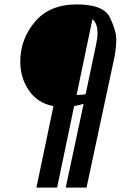

<svg xmlns="http://www.w3.org/2000/svg" viewBox="-20 -769 582 870"><path d="M421.9 -620.1Q421.9 -662.1 398.9 -682.1L327.1 -338.9H333Q355.5 -338.9 368.2 -342.8L416 -569.8Q421.9 -597.7 421.9 -620.1ZM71.8 -489.3Q71.8 -591.3 138.2 -670.2Q204.6 -749 327.6 -749Q450.2 -749 478.5 -689Q506.8 -628.9 506.8 -590.8Q506.8 -552.7 499 -512.2L372.1 81.1H277.8L358.9 -298.8Q347.7 -294.9 337.4 -292.7Q327.1 -290.5 315.9 -288.1L238.8 81.1H145L222.2 -288.1Q150.4 -301.8 111.1 -359.1Q71.8 -416.5 71.8 -489.3Z"/></svg>

Font: Lobster-Regular
Style: Regular
Weight: 400
Designer: Pablo Impallari
Foundry: Pablo Impallari
Version: Version 1.007; ttfautohint (v1.1) -l 8 -r 50 -G 50 -x 14 -D 